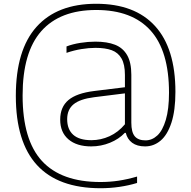

<svg xmlns="http://www.w3.org/2000/svg" viewBox="-20 -769 1015 1019"><path d="M911 -281.5Q911 -182.5 889.8 -117.8Q868.5 -53 832.2 -22.5Q796 8 750 8Q707.5 8 681.5 -11.2Q655.5 -30.5 647.5 -64H642.5Q611.5 -31 564 -11.5Q516.5 8 464 8Q387 8 343.2 -29.5Q299.5 -67 299.5 -134Q299.5 -201 343 -237.8Q386.5 -274.5 479.5 -286L643 -306V-371.5Q643 -427 625 -458.5Q607 -490 573 -502.5Q539 -515 486.5 -515Q452 -515 412 -508.5Q372 -502 333 -488.5V-522.5Q365.5 -535 406.5 -541.5Q447.5 -548 486 -548Q548.5 -548 590.5 -531.5Q632.5 -515 654.8 -476.2Q677 -437.5 677 -372V-118Q677 -67.5 695.2 -45.8Q713.5 -24 752 -24Q787 -24 815 -50Q843 -76 860 -132.8Q877 -189.5 877 -277Q877 -498.5 779 -607.2Q681 -716 490.5 -716Q298.5 -716 199.2 -603.8Q100 -491.5 100 -262Q100 -26 202.8 85.5Q305.5 197 513 197Q562.5 197 609.2 190Q656 183 707.5 168V202Q663.5 215.5 613.5 222.8Q563.5 230 513 230Q64 229 64 -260Q64 -504 173.8 -626.5Q283.5 -749 490.5 -749Q695.5 -749 803.2 -630.5Q911 -512 911 -281.5ZM643 -109.5V-273.5L479 -253Q404.5 -243.5 370.5 -215.5Q336.5 -187.5 336.5 -136.5Q336.5 -82.5 368.5 -53.8Q400.5 -25 465 -25Q515 -25 561.2 -46Q607.5 -67 643 -109.5Z"/></svg>

Font: Encode Sans Semi Expanded Thin
Style: Regular
Weight: 250
Width: 6
Designer: Multiple Designers
Foundry: Impallari Type
Version: Version 2.000